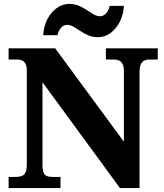

<svg xmlns="http://www.w3.org/2000/svg" viewBox="-20 -961 838 981"><path d="M24 0V-57H61Q78 -57 90.5 -61.5Q103 -66 110 -79.5Q117 -93 117 -120V-598Q117 -624 109.5 -636.5Q102 -649 90.5 -653Q79 -657 66 -657H24V-714H262L613 -237V-598Q613 -622 606 -634.5Q599 -647 588 -652Q577 -657 563 -657H521V-714H786V-657H743Q729 -657 717.5 -651.5Q706 -646 699.5 -632.5Q693 -619 693 -594V0H593L197 -541V-120Q197 -93 202.5 -79.5Q208 -66 219.5 -61.5Q231 -57 246 -57H289V0ZM480 -771Q453 -771 431 -780.5Q409 -790 390.5 -802.5Q372 -815 355.5 -824.5Q339 -834 323 -834Q304 -834 290.5 -817.5Q277 -801 274 -781H201Q203 -826 221.5 -862Q240 -898 269.5 -919.5Q299 -941 335 -941Q362 -941 383.5 -931.5Q405 -922 423.5 -909.5Q442 -897 458.5 -887.5Q475 -878 491 -878Q510 -878 523.5 -894.5Q537 -911 540 -931H613Q611 -887 592.5 -850.5Q574 -814 545 -792.5Q516 -771 480 -771Z"/></svg>

Font: Noto Serif Gujarati ExtraBold
Style: Regular
Weight: 800
Version: Version 2.102